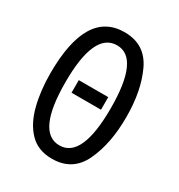

<svg xmlns="http://www.w3.org/2000/svg" viewBox="-174 -840 898 965"><g transform="rotate(30 275.0 -357.0)"><path d="M360 -400V-327H189V-400ZM489 -358Q489 -512 438.5 -618Q388 -724 269 -724Q48 -724 48 -359Q48 -258 69.5 -174Q91 -90 139.5 -40Q188 10 269 10Q388 10 438.5 -97Q489 -204 489 -358ZM136 -358Q136 -648 269 -648Q399 -648 399 -358Q399 -67 268 -67Q136 -67 136 -358Z"/></g></svg>

Font: Noto Sans Display Condensed
Style: Regular
Weight: 400
Width: 3
Designer: Monotype Design Team
Foundry: Monotype Imaging Inc.
Version: Version 1.900